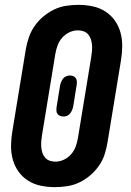

<svg xmlns="http://www.w3.org/2000/svg" viewBox="-20 -763 540 791"><path d="M206 8Q176 8 147.5 2Q119 -4 95.5 -19Q72 -34 56 -56.5Q40 -79 32.5 -106.5Q25 -134 25.5 -164Q26 -194 31 -223L86 -558Q90 -583 98.5 -608Q107 -633 122 -655Q137 -677 158 -694.5Q179 -712 202.5 -723.5Q226 -735 252 -739Q278 -743 303 -743Q333 -743 361.5 -737Q390 -731 413.5 -716Q437 -701 453 -678.5Q469 -656 476.5 -628.5Q484 -601 483.5 -571Q483 -541 478 -512L423 -177Q419 -152 411 -127Q403 -102 387.5 -80Q372 -58 351.5 -40.5Q331 -23 307 -11.5Q283 0 257 4Q231 8 206 8ZM208 -97Q226 -97 243 -105Q260 -113 272.5 -127Q285 -141 291.5 -158.5Q298 -176 301 -194L356 -529Q358 -541 359 -553.5Q360 -566 359 -578Q358 -590 354.5 -601Q351 -612 343.5 -621Q336 -630 324.5 -634Q313 -638 301 -638Q283 -638 266 -630Q249 -622 236.5 -608Q224 -594 217.5 -576.5Q211 -559 208 -541L153 -206Q151 -194 150 -181.5Q149 -169 150 -157Q151 -145 154.5 -134Q158 -123 165.5 -114Q173 -105 184.5 -101Q196 -97 208 -97ZM242 -283Q235 -283 228 -285.5Q221 -288 217 -293.5Q213 -299 212.5 -306.5Q212 -314 213 -321L227 -408Q228 -415 231 -423Q234 -431 239 -438Q244 -445 252 -448.5Q260 -452 268 -452Q275 -452 281.5 -449.5Q288 -447 292 -441.5Q296 -436 296.5 -428.5Q297 -421 296 -414L282 -327Q281 -320 278 -312Q275 -304 270 -297Q265 -290 257.5 -286.5Q250 -283 242 -283Z"/></svg>

Font: Iosevka SS18 Extrabold
Style: Italic
Weight: 800
Italic angle: -9°
Monospace: yes
Designer: Belleve Invis
Foundry: Belleve Invis
Version: Version 25.1.1; ttfautohint (v1.8.4)